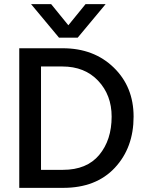

<svg xmlns="http://www.w3.org/2000/svg" viewBox="-20 -907 707 927"><path d="M285 0H73V-674H283Q433 -674 529 -581Q625 -488 625 -344Q625 -194 534.5 -97Q444 0 285 0ZM281 -586H178V-87H284Q399 -87 459 -159Q519 -231 519 -344Q519 -448 454 -517Q389 -586 281 -586ZM355 -725H265L130 -887H227L310 -785L393 -887H490Z"/></svg>

Font: Hind Vadodara Medium
Style: Regular
Weight: 500
Designer: Hitesh Malaviya
Foundry: Indian Type Foundry
Version: Version 1.001;PS 1.0;hotconv 1.0.86;makeotf.lib2.5.63406; tt